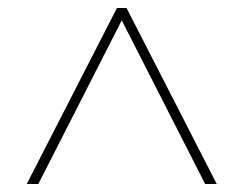

<svg xmlns="http://www.w3.org/2000/svg" viewBox="-20 -739 612 481"><path d="M47 -278 273 -719H297L523 -278H494L285 -688L76 -278Z"/></svg>

Font: Noto Sans Tamil Thin
Style: Regular
Weight: 100
Designer: Jelle Bosma - Monotype Design Team
Foundry: Monotype Imaging Inc.
Version: Version 2.004; ttfautohint (v1.8.4.7-5d5b)